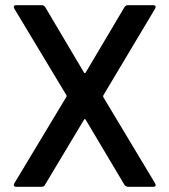

<svg xmlns="http://www.w3.org/2000/svg" viewBox="-20 -720 653 740"><path d="M35 -13 236 -347Q238 -350 236 -353L35 -687L33 -693Q33 -700 43 -700H141Q149 -700 154 -693L304 -440Q305 -438 307 -438Q309 -438 310 -440L460 -693Q465 -700 473 -700H571Q577 -700 579 -696Q581 -692 578 -687L378 -352Q377 -349 378 -346L578 -13L580 -7Q580 0 571 0H474Q466 0 460 -7L310 -259Q309 -261 307 -261Q305 -261 304 -259L153 -7Q149 0 140 0H43Q36 0 34 -4Q32 -8 35 -13Z"/></svg>

Font: Barlow GEO Semi Bold
Style: Regular
Weight: 600
Designer: Jeremy Tribby
Foundry: Tribby Type
Version: Version 1.408